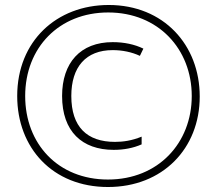

<svg xmlns="http://www.w3.org/2000/svg" viewBox="-20 -742 870 770"><path d="M413 8C632 8 781 -146 781 -355C781 -562 636 -722 416 -722C207 -722 49 -577 49 -357C49 -149 191 8 413 8ZM413 -22C213 -22 81 -165 81 -357C81 -551 217 -692 414 -692C615 -692 749 -545 749 -357C749 -169 615 -22 413 -22ZM436 -141C476 -141 514 -148 548 -163V-194C509 -178 474 -173 441 -173C329 -173 266 -233 266 -357C266 -473 324 -541 432 -541C471 -541 509 -533 541 -518L555 -547C520 -564 478 -573 432 -573C302 -573 229 -490 229 -357C229 -215 309 -141 436 -141Z"/></svg>

Font: Noto Sans Lao UI ExtCond ExtLt
Style: Regular
Weight: 200
Width: 2
Designer: Monotype Design Team
Foundry: Monotype Imaging Inc.
Version: Version 2.000